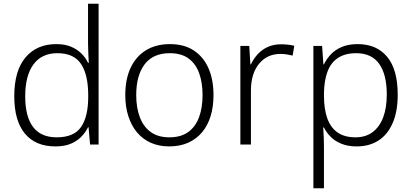

<svg xmlns="http://www.w3.org/2000/svg" viewBox="-20 -780 2222 1036"><path d="M279 10Q172 10 114.5 -59Q57 -128 57 -261Q57 -398 117.5 -470Q178 -542 284 -542Q329 -542 362 -528.5Q395 -515 418.5 -492Q442 -469 455 -441H459Q458 -464 456.5 -493Q455 -522 455 -545V-760H512V0H466L458 -93H455Q441 -65 418 -41.5Q395 -18 361 -4Q327 10 279 10ZM286 -39Q379 -39 417.5 -95Q456 -151 456 -257V-266Q456 -376 417.5 -434.5Q379 -493 290 -493Q205 -493 160.5 -432.5Q116 -372 116 -260Q116 -152 158 -95.5Q200 -39 286 -39Z M1132 -267Q1132 -204 1116.5 -153.5Q1101 -103 1070.5 -66.5Q1040 -30 995.5 -10Q951 10 893 10Q838 10 794 -9.5Q750 -29 719.5 -65.5Q689 -102 672.5 -153Q656 -204 656 -267Q656 -353 685 -414.5Q714 -476 768 -509Q822 -542 897 -542Q974 -542 1026 -507.5Q1078 -473 1105 -411.5Q1132 -350 1132 -267ZM715 -267Q715 -199 734.5 -147.5Q754 -96 793.5 -67.5Q833 -39 894 -39Q956 -39 995.5 -67.5Q1035 -96 1054 -147.5Q1073 -199 1073 -267Q1073 -333 1055 -384Q1037 -435 998 -464Q959 -493 896 -493Q806 -493 760.5 -433Q715 -373 715 -267Z M1496 -541Q1515 -541 1533.5 -539Q1552 -537 1568 -533L1559 -480Q1543 -484 1527 -486.5Q1511 -489 1493 -489Q1456 -489 1427 -475Q1398 -461 1377 -435Q1356 -409 1345 -373Q1334 -337 1334 -292V0H1277V-532H1325L1331 -433H1334Q1348 -463 1370.5 -487.5Q1393 -512 1424.5 -526.5Q1456 -541 1496 -541Z M1910 -542Q2012 -542 2069 -473.5Q2126 -405 2126 -269Q2126 -179 2099 -116.5Q2072 -54 2022.5 -22Q1973 10 1904 10Q1858 10 1823 -4Q1788 -18 1765 -41Q1742 -64 1728 -92H1724Q1726 -67 1727 -37.5Q1728 -8 1728 17V236H1671V-532H1718L1725 -433H1728Q1742 -462 1765.5 -487Q1789 -512 1825 -527Q1861 -542 1910 -542ZM1902 -493Q1843 -493 1804.5 -468Q1766 -443 1747.5 -394.5Q1729 -346 1728 -276V-266Q1728 -190 1746.5 -140Q1765 -90 1802.5 -64.5Q1840 -39 1898 -39Q1953 -39 1990.5 -67Q2028 -95 2047.5 -146.5Q2067 -198 2067 -270Q2067 -378 2026 -435.5Q1985 -493 1902 -493Z"/></svg>

Font: Noto Sans Hebrew Light
Style: Regular
Weight: 300
Designer: Monotype Design Team
Foundry: Monotype Imaging Inc.
Version: Version 2.003